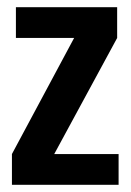

<svg xmlns="http://www.w3.org/2000/svg" viewBox="-20 -511 361 531"><path d="M308 -85V0H13V-85L185 -406H24V-491H304V-406L130 -85Z"/></svg>

Font: Teko Medium
Style: Regular
Weight: 500
Designer: Manushi Parikh, Jonny Pinhorn
Foundry: Indian Type Foundry
Version: Version 1.106;PS 1.0;hotconv 1.0.78;makeotf.lib2.5.61930; tt